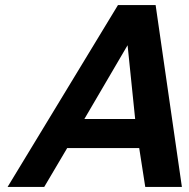

<svg xmlns="http://www.w3.org/2000/svg" viewBox="-20 -740 749 760"><path d="M555 0 531 -154H246L155 0H10L447 -720H596L700 0ZM485 -561 314 -269H515Z"/></svg>

Font: Perun
Style: Bold Italic
Weight: 700
Italic angle: -12°
Foundry: Copyright (c) Stefan Peev, Context Ltd, 2016
Version: Version 1.027